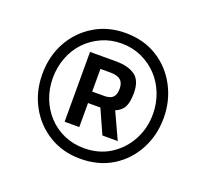

<svg xmlns="http://www.w3.org/2000/svg" viewBox="-100 -828 845 788"><g transform="rotate(20 322.5 -434.5)"><path d="M322 -160Q246 -160 186 -196.5Q126 -233 92 -295.5Q58 -358 58 -434Q58 -512 92 -574Q126 -636 186 -672.5Q246 -709 322 -709Q402 -709 461.5 -672Q521 -635 554.5 -572Q588 -509 588 -434Q588 -358 554.5 -295.5Q521 -233 461.5 -196.5Q402 -160 322 -160ZM322 -206Q386 -206 435 -236.5Q484 -267 512.5 -319Q541 -371 541 -434Q541 -481 524.5 -523Q508 -565 478.5 -596Q449 -627 409 -645Q369 -663 322 -663Q275 -663 235 -645Q195 -627 165.5 -596Q136 -565 120 -523Q104 -481 104 -434Q104 -387 120 -345.5Q136 -304 165.5 -272.5Q195 -241 235 -223.5Q275 -206 322 -206ZM211 -281V-586H325Q378 -586 408 -564.5Q438 -543 438 -489Q438 -451 428 -429.5Q418 -408 390 -396L443 -281H376L329 -386H275V-281ZM275 -436H328Q354 -436 365.5 -448Q377 -460 377 -485Q377 -511 363 -523Q349 -535 318 -535H275Z"/></g></svg>

Font: Cairo Play SemiBold
Style: Regular
Weight: 600
Designer: Mohamed Gaber, Accademia di Belle Arti di Urbino
Foundry: Kief Type Foundry, Accademia di Belle Arti di Urbino
Version: Version 3.130;gftools[0.9.24]